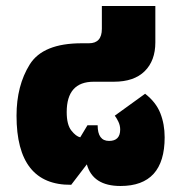

<svg xmlns="http://www.w3.org/2000/svg" viewBox="-20 -604 605 639"><path d="M528 -147Q528 -191 513.5 -227.5Q499 -264 463 -292L362 -219Q367 -213 373.5 -200Q380 -187 380 -173Q380 -135 343 -135Q305 -135 305 -187H271L247 -147Q233 -150 217.5 -169.5Q202 -189 202 -231Q202 -332 292 -332H359Q426 -332 461.5 -367Q497 -402 497 -463V-584H319V-508Q319 -460 276 -460H252Q123 -460 79 -389.5Q35 -319 35 -219Q35 13 217 11L269 -57Q289 15 381 15Q528 15 528 -147Z"/></svg>

Font: Noto Sans Thai UI Black
Style: Regular
Weight: 900
Designer: Monotype Design Team
Foundry: Monotype Imaging Inc.
Version: Version 1.901